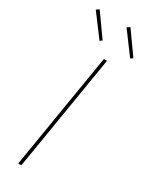

<svg xmlns="http://www.w3.org/2000/svg" viewBox="-245 -1010 833 1059"><g transform="rotate(30 172.0 -480.5)"><path d="M84 0 205 -735H225L104 0ZM329 -810 226 -949 244 -961 344 -820ZM134 -810 30 -949 48 -961 148 -820Z"/></g></svg>

Font: Iosevka Aile Thin
Style: Italic
Weight: 100
Italic angle: -9°
Designer: Belleve Invis
Foundry: Belleve Invis
Version: Version 31.1.0; ttfautohint (v1.8.4)